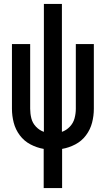

<svg xmlns="http://www.w3.org/2000/svg" viewBox="-20 -755 540 980"><path d="M203 205H297V5Q332 -1 364.5 -18Q397 -35 419 -64.5Q441 -94 450 -129Q459 -164 459 -200V-530H367V-200Q367 -175 360.5 -151Q354 -127 336.5 -108.5Q319 -90 296 -82V-735H204V-82Q181 -90 163.5 -108.5Q146 -127 140 -151Q134 -175 134 -200V-530H41V-200Q41 -164 50 -129Q59 -94 81 -64.5Q103 -35 135.5 -18Q168 -1 203 5Z"/></svg>

Font: Iosevka SS08 Medium
Style: Regular
Weight: 500
Monospace: yes
Designer: Belleve Invis
Foundry: Belleve Invis
Version: Version 3.4.3; ttfautohint (v1.8.3)